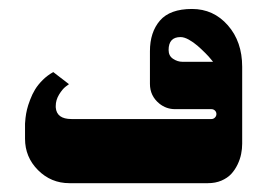

<svg xmlns="http://www.w3.org/2000/svg" viewBox="-20 -415 605 435"><path d="M137.3 0H451Q468 0 481.7 -5.8Q495.3 -11.7 503.8 -20.8Q512.3 -30 518.2 -42.2Q524 -54.3 526.3 -66Q528.7 -77.7 528.7 -89.3V-263.7Q528.7 -320.7 496.2 -357.7Q463.7 -394.7 415 -394.7Q365 -394.7 342.3 -368.3Q319.7 -342 319.7 -299V-225Q319.7 -197.7 341 -180.3Q356.7 -167.7 376.7 -167.7H459Q463.7 -167.7 467 -164.5Q470.3 -161.3 470.3 -156.7Q470.3 -152 467 -148.7Q463.7 -145.3 459 -145.3H142Q108.3 -145.3 106.3 -171.7Q106.3 -173.3 106.3 -175Q106.3 -188.3 113.8 -200.7Q121.3 -213 128.7 -218.7L136.3 -224.3L100.7 -251.7Q87.3 -244.3 76.7 -233.7Q66 -223 59.5 -212.3Q53 -201.7 48.2 -188.8Q43.3 -176 41.2 -167Q39 -158 37.8 -147.8Q36.7 -137.7 36.7 -135Q36.7 -132.3 36.7 -130V-100.7Q36.7 -59 66.2 -29.5Q95.7 0 137.3 0ZM362 -301.7Q362 -331 389 -331Q397.3 -331 407.8 -325.2Q418.3 -319.3 427.7 -311.2Q437 -303 445.2 -294.8Q453.3 -286.7 458 -280.7L462.7 -275H393.3Q382.3 -275 372.2 -281.7Q362 -288.3 362 -301.7Z"/></svg>

Font: Jomhuria
Style: Regular
Weight: 400
Designer: Arabic design by Kourosh Beigpour, Latin design by Eben Sorkin, engineering by Lasse Fister and Khaled Hosney
Version: Version 1.0010